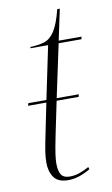

<svg xmlns="http://www.w3.org/2000/svg" viewBox="-79 -701 438 754"><g transform="rotate(-10 140.0 -324.5)"><path d="M132 10Q91 10 74.5 -13.5Q58 -37 58 -72Q58 -92 61.5 -116Q65 -140 76 -192L99 -305H26L29 -315H101L145 -526H74L76 -531Q107 -532 130.5 -539Q154 -546 172 -573Q190 -600 205 -659H215L189 -536H280L278 -526H187L142 -315H230L228 -305H140L113 -175Q102 -121 99 -98.5Q96 -76 96 -63Q96 -33 105.5 -18Q115 -3 139 -3Q160 -3 178.5 -9.5Q197 -16 217 -27L220 -18Q173 10 132 10Z"/></g></svg>

Font: Noto Serif Display Condensed ExtraLight
Style: Italic
Weight: 200
Width: 3
Italic angle: -12°
Designer: Monotype Design Team
Foundry: Monotype Imaging Inc.
Version: Version 2.009